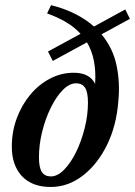

<svg xmlns="http://www.w3.org/2000/svg" viewBox="-20 -732 537 764"><path d="M190 -489.5 171 -527 300.5 -597.5Q277 -623.5 243.5 -643.5Q210 -663.5 167.5 -678.5L183 -711.5Q238.5 -697.5 280.8 -675.8Q323 -654 354 -626.5L478.5 -694.5L497 -657L384 -595.5Q430 -539.5 444 -470.8Q458 -402 451 -331.5Q444 -233 405.8 -155.2Q367.5 -77.5 309 -32.8Q250.5 12 182 12Q107.5 12 67.2 -31.2Q27 -74.5 27 -148.5Q27 -208.5 46.8 -261.5Q66.5 -314.5 100.5 -355.2Q134.5 -396 179 -419.2Q223.5 -442.5 273.5 -442.5Q336.5 -442.5 358.5 -398.5Q365 -499 326 -563.5ZM182 -30Q209 -30 235.2 -56.8Q261.5 -83.5 282.8 -127Q304 -170.5 317 -222.2Q330 -274 330 -323.5Q330 -365 318.5 -382.8Q307 -400.5 283 -400.5Q256 -400.5 229.8 -373.8Q203.5 -347 182 -303.2Q160.5 -259.5 147.8 -208Q135 -156.5 135 -106.5Q135 -65.5 146.5 -47.8Q158 -30 182 -30Z"/></svg>

Font: Newsreader 16pt SemiBold
Style: Italic
Weight: 600
Italic angle: -17°
Designer: Hugues Gentile
Foundry: Production Type
Version: Version 1.003; ttfautohint (v1.8.3)